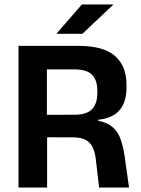

<svg xmlns="http://www.w3.org/2000/svg" viewBox="-20 -846 634 866"><path d="M427 0 412.5 -124.5Q409 -158 398.5 -180.5Q388 -203 367 -214.8Q346 -226.5 309 -226.5L154.5 -227V-328L317 -328.5Q371.5 -328.5 395.2 -353.8Q419 -379 419 -426V-438Q419 -484.5 395.2 -508.8Q371.5 -533 316 -533H153V-639H334.5Q447 -639 498.8 -593.5Q550.5 -548 550.5 -464V-450Q550.5 -387 520 -350Q489.5 -313 423 -306V-288L386.5 -306Q443.5 -302 474.8 -282Q506 -262 520.5 -226.8Q535 -191.5 542.5 -139.5L562 0ZM63.5 0V-639H191.5V-292L192.5 -243.5V0ZM349.5 -826H490.5V-824.5L351.5 -693.5H235.5V-695Z"/></svg>

Font: Anek Latin SemiBold
Style: Regular
Weight: 600
Designer: Yesha Goshar
Foundry: Ek Type
Version: Version 1.003